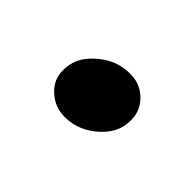

<svg xmlns="http://www.w3.org/2000/svg" viewBox="-45 -589 439 439"><g transform="rotate(-45 175.0 -369.5)"><path d="M266 -350Q266 -318 244.5 -296Q223 -274 192.5 -274Q162 -274 140 -290.5Q118 -307 104 -332Q90 -357 90 -387.5Q90 -418 111 -441.5Q132 -465 162.5 -465Q193 -465 215 -448.5Q237 -432 251.5 -407Q266 -382 266 -350Z"/></g></svg>

Font: LXGW WenKai Lite
Style: Regular
Weight: 400
Designer: LXGW / Fontworks Inc.
Foundry: LXGW / Fontworks Inc.
Version: Version 1.511; March 25, 2025